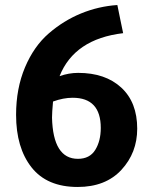

<svg xmlns="http://www.w3.org/2000/svg" viewBox="-20 -724 606 764"><path d="M526 -212Q526 -116 463 -48Q400 20 289 20Q167 20 105.5 -58Q44 -136 44 -267Q44 -372 79.5 -456Q115 -540 174 -591Q233 -642 302.5 -670.5Q372 -699 447 -704Q451 -685 458.5 -647.5Q466 -610 470 -592Q276 -569 217 -421Q254 -434 291 -434Q399 -434 462.5 -375.5Q526 -317 526 -212ZM381 -215Q381 -335 269 -335Q232 -335 191 -320Q187 -276 187 -256Q191 -92 290 -92Q337 -92 359 -127.5Q381 -163 381 -215Z"/></svg>

Font: Repo
Style: Bold
Weight: 700
Designer: Stefan Peev
Foundry: Context Ltd
Version: Version 001.000